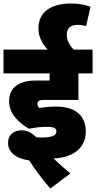

<svg xmlns="http://www.w3.org/2000/svg" viewBox="-20 -906 550 1099"><path d="M247 -180C290 -180 303 -172 303 -154C303 -133 284 -119 218 -119C209 -119 200 -119 188 -120C162 -147 134 -160 105 -160C56 -160 26 -133 26 -88C26 -37 68 1 147 12C181 65 221 119 268 173L383 87C348 58 316 30 287 1C411 -5 471 -68 471 -153C471 -235 422 -296 300 -296C262 -296 237 -293 204 -288C198 -295 194 -303 194 -312C194 -326 205 -334 230 -334H429V-486H510V-622H402C376 -649 362 -679 362 -708C362 -744 384 -764 425 -764C440 -764 455 -762 473 -757L498 -867C470 -879 426 -886 385 -886C273 -886 200 -837 200 -745C200 -698 219 -658 253 -622H0V-486H264V-445H186C82 -445 32 -400 32 -326C32 -255 91 -199 147 -169C183 -177 217 -180 247 -180Z"/></svg>

Font: Noto Sans Devanagari SemiCondensed Black
Style: Regular
Weight: 900
Width: 4
Designer: Jelle Bosma - Monotype Design Team
Foundry: Monotype Imaging Inc.
Version: Version 2.004